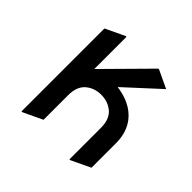

<svg xmlns="http://www.w3.org/2000/svg" viewBox="-148 -705 871 871"><g transform="rotate(45 288.0 -269.0)"><path d="M97.7 19.5V-512.7L190.4 -556.6H195.3V-350.1L399.4 -556.6H404.3L490.2 -516.1L328.1 -367.2Q398.4 -357.9 442.4 -321.8Q502.9 -272 502.9 -181.6V-24.4L410.2 19.5H405.3V-181.6Q405.3 -237.8 374.8 -263.9Q344.2 -290 300.3 -290Q256.3 -290 225.6 -263.7Q195.3 -237.3 195.3 -181.6V-24.4L102.5 19.5Z"/></g></svg>

Font: Nova Round
Style: Book
Weight: 400
Version: Version 2.000